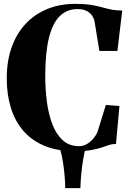

<svg xmlns="http://www.w3.org/2000/svg" viewBox="-20 -773 670 995"><path d="M318 202Q318 181 316 153Q314 125 310.2 95.2Q306.5 65.5 301.2 39Q296 12.5 289 -5H423.5Q417 18 411 53.5Q405 89 401.2 128Q397.5 167 396.5 202ZM369.5 10.5Q277.5 10.5 210.8 -17.2Q144 -45 100.8 -95.2Q57.5 -145.5 36.2 -214.5Q15 -283.5 15 -366.5Q15 -456 40.2 -527.5Q65.5 -599 112.5 -649.2Q159.5 -699.5 224.8 -726.2Q290 -753 370 -753Q417 -753 449 -748Q481 -743 505.8 -736Q530.5 -729 555.5 -723.8Q580.5 -718.5 613.5 -718.5L588.5 -509H495L470 -662Q467 -677.5 457.2 -692Q447.5 -706.5 429 -716.2Q410.5 -726 381.5 -726Q326.5 -726 289.2 -689Q252 -652 233.2 -575.2Q214.5 -498.5 214.5 -378.5Q214.5 -309 223.2 -244Q232 -179 252 -127.5Q272 -76 305.8 -45.8Q339.5 -15.5 389 -15.5Q413 -15.5 432.8 -28Q452.5 -40.5 466.2 -58Q480 -75.5 485.5 -90L528.5 -229L599 -223.5L581 -27Q561.5 -27 544.5 -21.2Q527.5 -15.5 505.8 -8.2Q484 -1 451.8 4.8Q419.5 10.5 369.5 10.5Z"/></svg>

Font: Merriweather 144pt ExtraBold
Style: Regular
Weight: 800
Version: Version 2.100